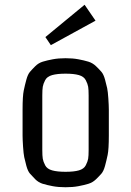

<svg xmlns="http://www.w3.org/2000/svg" viewBox="-20 -776 553 808"><path d="M75 -206V-314Q75 -372 80 -395.5Q85 -419 91 -441Q97 -463 106 -473.5Q115 -484 128.5 -497.5Q142 -511 160 -516.5Q178 -522 202 -526.5Q226 -531 256 -531Q286 -531 310 -526.5Q334 -522 352 -516.5Q370 -511 384 -497.5Q398 -484 407 -473.5Q416 -463 422 -441Q428 -419 431 -405Q434 -391 436 -361Q438 -331 438 -314Q438 -314 438 -206Q438 -148 433 -124Q428 -100 422 -78Q416 -56 407 -45.5Q398 -35 384 -21.5Q370 -8 352 -2.5Q334 3 310 7.5Q286 12 256 12Q226 12 202 7.5Q178 3 160 -2.5Q142 -8 128.5 -21.5Q115 -35 106 -45.5Q97 -56 91 -78Q85 -100 82 -114.5Q79 -129 77 -159Q75 -189 75 -206ZM353 -145V-374Q353 -399 351 -411Q349 -423 341 -438.5Q333 -454 312 -460Q291 -466 256 -466Q221 -466 199.5 -460Q178 -454 170 -438.5Q162 -423 160 -411Q158 -399 158 -374V-145Q158 -120 160 -108Q162 -96 170 -80.5Q178 -65 199.5 -59Q221 -53 256 -53Q291 -53 312 -59Q333 -65 341 -80.5Q349 -96 351 -108Q353 -120 353 -145ZM194 -586 171 -620 336 -756 382 -689Z"/></svg>

Font: Strait
Style: Regular
Weight: 400
Width: 3
Designer: Eduardo Rodriguez Tunni
Foundry: Eduardo Rodriguez Tunni
Version: Version 1.001